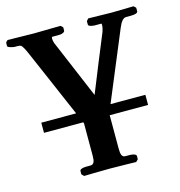

<svg xmlns="http://www.w3.org/2000/svg" viewBox="-109 -524 790 841"><g transform="rotate(-15 286.0 -103.0)"><path d="M229 152C229 177 225 191 208 191H189C171 191 160 196 160 203V218L170 228C170 228 251 226 286 226C325 226 406 228 406 228L416 218V203C416 196 402 191 386 191H367C351 191 347 177 347 152V0H521V-46H363L492 -356C503 -383 514 -397 528 -397H550C569 -397 581 -401 581 -409V-425L571 -434C571 -434 480 -432 471 -432C458 -432 366 -434 366 -434L357 -424V-409C357 -404 361 -399 383 -397H414C417 -397 417 -396 417 -388C417 -382 414 -369 411 -361C375 -275 341 -189 306 -103L197 -361C193 -369 190 -380 190 -389C190 -395 191 -397 193 -397H221C241 -397 250 -404 250 -410V-425L240 -434C240 -434 125 -432 119 -432C106 -432 0 -434 0 -434L-9 -425V-409C-9 -402 10 -399 20 -397H35C42 -397 47 -396 51 -394C57 -390 66 -372 73 -356C118 -253 162 -150 207 -46H49V0H227L230 9L229 8Z"/></g></svg>

Font: Libertinus Serif Semibold
Style: Regular
Weight: 600
Designer: Philipp H. Poll, Khaled Hosny
Foundry: Caleb Maclennan
Version: Version 7.050;RELEASE